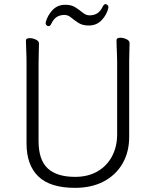

<svg xmlns="http://www.w3.org/2000/svg" viewBox="-20 -890 750 926"><path d="M502 -850Q495 -819 470.5 -793Q446 -767 408 -767Q378 -767 358.5 -779.5Q339 -792 323.5 -805Q308 -818 291 -818Q269 -818 253.5 -808Q238 -798 226 -773Q222 -764 214 -764Q209 -764 204.5 -768Q200 -772 200 -779Q200 -781 200.5 -782Q201 -783 201 -784Q209 -815 233 -841Q257 -867 295 -867Q325 -867 344.5 -854Q364 -841 379.5 -828.5Q395 -816 412 -816Q434 -816 449.5 -826Q465 -836 477 -861Q482 -870 489 -870Q494 -870 498.5 -866Q503 -862 503 -855Q503 -854 502.5 -853Q502 -852 502 -850ZM545 -595Q545 -609 544 -630Q543 -651 542.5 -670Q542 -689 542 -697Q542 -708 561 -708Q575 -708 590 -701Q605 -694 605 -682Q605 -670 604 -645Q603 -620 603 -594V-230Q603 -156 570.5 -100.5Q538 -45 479.5 -14.5Q421 16 342 16Q222 16 165 -39Q108 -94 108 -198V-586Q108 -617 106.5 -647.5Q105 -678 105 -695Q105 -706 124 -706Q138 -706 153 -699Q168 -692 168 -680Q168 -668 167 -639Q166 -610 166 -584V-210Q166 -119 210 -78Q254 -37 342 -37Q405 -37 450.5 -63.5Q496 -90 520.5 -136.5Q545 -183 545 -242Z"/></svg>

Font: Moon Stars Kai T HW Light
Style: Regular
Weight: 300
Designer: GuiWonder
Version: Version 1.101